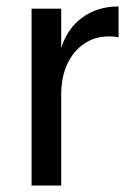

<svg xmlns="http://www.w3.org/2000/svg" viewBox="-20 -576 415 596"><path d="M78 0V-549H170V0ZM137 -281 170 -427Q189 -488 236 -522Q283 -556 348 -556V-460Q340 -462 332.5 -462.5Q325 -463 318 -463Q275 -463 241.5 -440.5Q208 -418 189 -377.5Q170 -337 170 -281Z"/></svg>

Font: Parkinsans Light
Style: Regular
Weight: 400
Version: Version 1.000